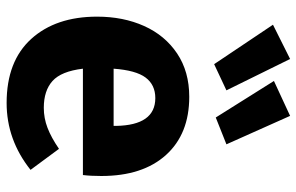

<svg xmlns="http://www.w3.org/2000/svg" viewBox="-182 -718 917 594"><g transform="rotate(90 277.0 -421.5)"><path d="M522 -219H193Q201 -152 231 -125Q261 -98 314 -98Q346 -98 376 -109.5Q406 -121 441 -145L506 -57Q413 17 299 17Q170 17 101 -59Q32 -135 32 -263Q32 -344 61 -408.5Q90 -473 146 -510.5Q202 -548 280 -548Q395 -548 460 -476Q525 -404 525 -276Q525 -243 522 -219ZM370 -321Q368 -443 284 -443Q243 -443 220.5 -413Q198 -383 193 -314H370ZM260 -663 179 -625 57 -807 163 -860ZM427 -663 344 -630 231 -810 339 -860Z"/></g></svg>

Font: Fira Sans BGR
Style: Bold
Weight: 700
Designer: bBox Type GmbH & Carrois Corporate GbR & Edenspiekermann AG
Foundry: bBox Type GmbH & Carrois Corporate GbR & Edenspiekermann AG
Version: Version 4.301